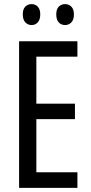

<svg xmlns="http://www.w3.org/2000/svg" viewBox="-20 -915 442 935"><path d="M357 0H73V-714H357V-639H157V-410H345V-335H157V-76H357ZM91 -845Q91 -871 103.5 -883Q116 -895 134 -895Q152 -895 164 -882.5Q176 -870 176 -845Q176 -819 164 -806Q152 -793 134 -793Q116 -793 103.5 -806Q91 -819 91 -845ZM254 -845Q254 -871 266.5 -883Q279 -895 297 -895Q315 -895 327.5 -882.5Q340 -870 340 -845Q340 -819 327.5 -806Q315 -793 297 -793Q278 -793 266 -806Q254 -819 254 -845Z"/></svg>

Font: Noto Sans Thai ExtraCondensed
Style: Regular
Weight: 400
Width: 2
Designer: Monotype Design Team
Foundry: Monotype Imaging Inc.
Version: Version 2.002